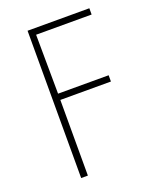

<svg xmlns="http://www.w3.org/2000/svg" viewBox="-126 -552 650 806"><g transform="rotate(-20 199.0 -149.0)"><path d="M96 180V-478H372V-450H124L126 -186H352V-158H126Q126 -73 126 8.5Q126 90 126 180Z"/></g></svg>

Font: Source Sans 3 VF
Style: Regular
Weight: 200
Designer: Paul D. Hunt
Foundry: Adobe
Version: Version 3.046;hotconv 1.0.118;makeotfexe 2.5.65603